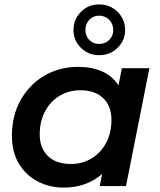

<svg xmlns="http://www.w3.org/2000/svg" viewBox="-20 -843 726 870"><path d="M269 7Q204 7 150.5 -21Q97 -49 65.5 -101.5Q34 -154 34 -228Q34 -319 73.5 -389.5Q113 -460 181 -500Q249 -540 335 -540Q397 -540 443.5 -519Q490 -498 517 -456L532 -534H657L551 0H432L443 -55Q409 -25 365.5 -9Q322 7 269 7ZM301 -100Q354 -100 395.5 -125.5Q437 -151 461 -196Q485 -241 485 -300Q485 -362 448 -398Q411 -434 344 -434Q291 -434 249.5 -408.5Q208 -383 184 -338Q160 -293 160 -234Q160 -172 197 -136Q234 -100 301 -100ZM429 -593Q380 -593 346.5 -626.5Q313 -660 313 -707Q313 -755 346.5 -789Q380 -823 429 -823Q479 -823 513 -789Q547 -755 547 -707Q547 -660 513 -626.5Q479 -593 429 -593ZM429 -644Q457 -644 475 -662Q493 -680 493 -707Q493 -735 474.5 -753.5Q456 -772 429 -772Q403 -772 385 -753.5Q367 -735 367 -707Q367 -680 384.5 -662Q402 -644 429 -644Z"/></svg>

Font: Montserrat SemiBold
Style: Italic
Weight: 600
Italic angle: -11.3°
Designer: Julieta Ulanovsky
Foundry: Julieta Ulanovsky
Version: Version 9.000; ttfautohint (v1.8.4.7-5d5b)